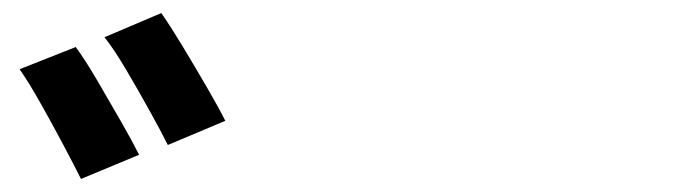

<svg xmlns="http://www.w3.org/2000/svg" viewBox="-20 -872 1040 294"><path d="M96 -800Q110 -781 128.5 -749.5Q147 -718 165 -686.5Q183 -655 193 -635L104 -598Q93 -620 76 -652Q59 -684 41.5 -715Q24 -746 10 -766ZM227 -852Q241 -832 260 -800.5Q279 -769 297 -738Q315 -707 325 -687L237 -650Q226 -672 208.5 -703.5Q191 -735 173 -765.5Q155 -796 140 -815Z"/></svg>

Font: Chiron Sans HK TT
Style: Bold
Weight: 700
Designer: Ryoko NISHIZUKA 西塚涼子 (kana, bopomofo & ideographs); Paul D. Hunt (Latin, Greek & Cyrillic); Sandoll Communications 산돌커뮤니
Foundry: Adobe
Version: Version 2.022;hotconv 1.0.109;makeotfexe 2.5.65596